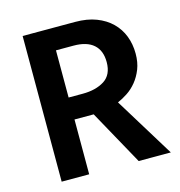

<svg xmlns="http://www.w3.org/2000/svg" viewBox="-96 -716 753 802"><g transform="rotate(-15 280.0 -315.0)"><path d="M73 -630H300Q352 -630 391 -615Q430 -600 456.5 -574Q483 -548 496.5 -513Q510 -478 510 -437Q510 -399 498.5 -370Q487 -341 469 -319Q451 -297 429 -282.5Q407 -268 386 -259L545 0H406L275 -237H192V0H73ZM192 -332H253Q310 -332 347 -355.5Q384 -379 384 -434Q384 -484 354.5 -510Q325 -536 268 -536H192Z"/></g></svg>

Font: Mukta Malar SemiBold
Style: Regular
Weight: 600
Designer: Aadarsh Rajan, Girish Dalvi, Yashodeep Gholap
Foundry: Ek Type
Version: Version 2.538;PS 1.000;hotconv 16.6.51;makeotf.lib2.5.65220;